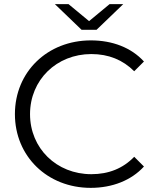

<svg xmlns="http://www.w3.org/2000/svg" viewBox="-20 -901 759 927"><path d="M418 6C522 6 614 -30 675 -97L628 -144C574 -88 505 -60 421 -60C253 -60 125 -185 125 -350C125 -515 253 -640 421 -640C504 -640 573 -612 628 -557L675 -604C614 -671 523 -706 419 -706C209 -706 52 -554 52 -350C52 -146 209 6 418 6ZM374 -757H446L575 -881H509L410 -799L311 -881H245Z"/></svg>

Font: Malon Grotesk
Style: Regular
Weight: 400
Designer: Julieta Ulanovsky
Foundry: Julieta Ulanovsky
Version: Version 7.200